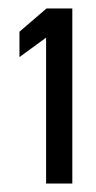

<svg xmlns="http://www.w3.org/2000/svg" viewBox="-20 -822 227 454"><path d="M26 -687 89 -733V-388H151V-802H90L26 -747Z"/></svg>

Font: Charger Sport
Style: Df
Weight: 400
Designer: Jasper
Foundry: Cannot Into Space Fonts
Version: Version 1.1